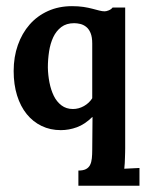

<svg xmlns="http://www.w3.org/2000/svg" viewBox="-20 -406 469 617"><path d="M382.3 70.8Q382.3 76.2 382.1 83.7Q381.8 91.3 381.6 100.1Q381.3 108.9 380.9 118.2Q380.4 127.4 379.4 136.2L428.2 133.8V190.9H231.9V142.1Q247.1 142.1 256.1 137.5Q265.1 132.8 269.5 124Q273.9 115.2 275.1 103Q276.4 90.8 276.4 75.7L277.3 -29.8H276.4Q252.4 -6.3 227.1 2.9Q201.7 12.2 175.3 12.2Q141.6 12.2 113.8 -1.2Q85.9 -14.6 65.9 -39.3Q45.9 -64 34.9 -99.1Q23.9 -134.3 23.9 -177.7Q23.9 -223.1 37.4 -261.2Q50.8 -299.3 75.2 -327.1Q99.6 -355 134.3 -370.6Q168.9 -386.2 211.4 -386.2Q231.9 -386.2 248 -383.8Q264.2 -381.3 276.9 -377.9Q289.6 -374.5 299.1 -372.1Q308.6 -369.6 316.4 -369.6Q321.8 -369.6 329.6 -372.8Q337.4 -376 341.8 -381.8H382.3ZM214.4 -55.7Q232.9 -55.7 249.8 -65.2Q266.6 -74.7 276.4 -90.3V-266.1Q276.4 -287.1 271 -300Q265.6 -313 256.8 -319.8Q248 -326.7 237.8 -329.1Q227.5 -331.5 218.3 -331.5Q193.4 -331.5 177 -319.1Q160.6 -306.6 151.1 -286.4Q141.6 -266.1 137.7 -240.5Q133.8 -214.8 133.8 -189Q134.3 -165 138.9 -141.1Q143.6 -117.2 152.8 -98.1Q162.1 -79.1 177.5 -67.4Q192.9 -55.7 214.4 -55.7Z"/></svg>

Font: Parastoo Print
Style: Print-Bold
Weight: 700
Foundry: Saber Rastikerdar (saber.rastikerdar@gmail.com)
Version: Version 1.0.0-alpha3